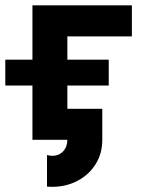

<svg xmlns="http://www.w3.org/2000/svg" viewBox="-20 -528 569 725"><path d="M190.4 -117.2V0H234.4Q234.4 26.1 218.6 43.2Q202.9 60.3 177 60.3Q166 60.3 157.5 57.1V176.5Q162.4 177 167.2 177.2Q172.1 177.5 177 177.5Q229.2 177.5 272.2 155Q315.2 132.6 340.7 92.5Q366.2 52.5 366.2 0V-117.2ZM390.6 -205.1V-302.7H0Q0 -291.5 0 -272.7Q0 -253.9 0 -235.1Q0 -216.3 0 -205.1ZM234.4 -247.1V-390.6H478V-507.8H102.5V0H234.4V-185.8Z"/></svg>

Font: Giphurs
Style: Regular
Weight: 400
Version: Version 2.010